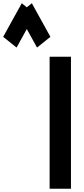

<svg xmlns="http://www.w3.org/2000/svg" viewBox="-259 -1168 522 1191"><path d="M181.2 2.9H48.8V-815.9H181.2ZM53.7 -939.5 -29.3 -873 -92.8 -987.8 -156.2 -873 -239.3 -939.5 -124 -1147.9 -92.8 -1122.6 -61.5 -1147.9Z"/></svg>

Font: Gap Sans
Style: Black
Weight: 400
Designer: Alexandre Liziard and Etienne Ozeray
Foundry: Interstices.io
Version: Version 1.6.1 - December 3. 2014